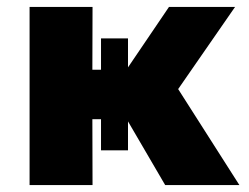

<svg xmlns="http://www.w3.org/2000/svg" viewBox="-20 -535 720 555"><path d="M457.5 0 301 -268 468.5 -515H659.5L495 -277.5L672 0ZM65.5 0V-515H247.5L247 -333.5H405V-190.5H247L247.5 0ZM272 -100.5V-424H350V-100.5Z"/></svg>

Font: Geologica Cursive ExtraBold
Style: Regular
Weight: 800
Designer: Sindre Bremnes, Frode Helland
Foundry: Monokrom Skriftforlag AS
Version: Version 1.010;gftools[0.9.28]